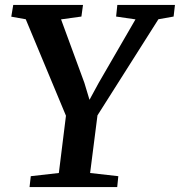

<svg xmlns="http://www.w3.org/2000/svg" viewBox="-20 -763 734 783"><path d="M100.5 0 105.5 -44.5 220 -57.5 249 -291 85 -684.5 26 -695 34 -743H318.5L312 -695.5L229 -684L324 -425.5L345 -356L382.5 -425L532.5 -684L453.5 -695.5L458.5 -743H693.5L688 -695.5L626 -684.5L377.5 -292.5L347.5 -57.5L462.5 -44.5L458 0Z"/></svg>

Font: Merriweather SemiBold
Style: Italic
Weight: 600
Italic angle: -7.8°
Version: Version 2.101